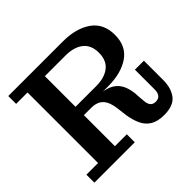

<svg xmlns="http://www.w3.org/2000/svg" viewBox="-163 -872 1072 1072"><g transform="rotate(-45 372.5 -336.5)"><path d="M24 0V-63H116V-620H26V-682H249V-63H343V0ZM567 9Q517 9 486 -9.5Q455 -28 439 -62Q423 -96 416 -141L409 -198Q403 -254 379 -281Q355 -308 306 -308H249V-329H369Q456 -330 496.5 -290.5Q537 -251 539 -164L542 -130Q543 -105 553.5 -91Q564 -77 586 -77Q609 -77 619.5 -91Q630 -105 630 -130V-286H701V-134Q701 -69 670.5 -30Q640 9 567 9ZM249 -308V-374H412Q478 -374 516.5 -404Q555 -434 555 -495Q555 -556 516.5 -586Q478 -616 412 -616H249V-682H457Q561 -682 625 -637Q689 -592 689 -502Q689 -413 625 -369.5Q561 -326 458 -326H374L355 -308Z"/></g></svg>

Font: Montagu Slab 120pt Medium
Style: Regular
Weight: 500
Designer: Florian Karsten
Foundry: Florian Karsten
Version: Version 1.000